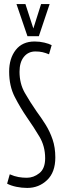

<svg xmlns="http://www.w3.org/2000/svg" viewBox="-20 -914 311 944"><path d="M234 -692 221 -647Q204 -654 189 -657.5Q174 -661 154 -661Q119 -661 97.5 -634.5Q76 -608 76 -561Q76 -503 102 -457.5Q128 -412 160 -366Q183 -335 204 -301.5Q225 -268 238.5 -228.5Q252 -189 252 -140Q252 -67 211.5 -28.5Q171 10 114 10Q87 10 60.5 4.5Q34 -1 15 -11L28 -57Q51 -47 71 -43.5Q91 -40 112 -40Q145 -40 173.5 -62.5Q202 -85 202 -136Q202 -195 174 -242Q146 -289 113 -336Q80 -384 52.5 -437.5Q25 -491 25 -562Q25 -627 57.5 -668.5Q90 -710 150 -710Q175 -710 198 -704.5Q221 -699 234 -692ZM224 -894 171 -736H115L61 -894H105L144 -774L182 -894Z"/></svg>

Font: Georama Extra Condensed Light
Style: Regular
Weight: 300
Width: 2
Designer: Jean-Baptiste Levee
Foundry: Production Type
Version: Version 1.000